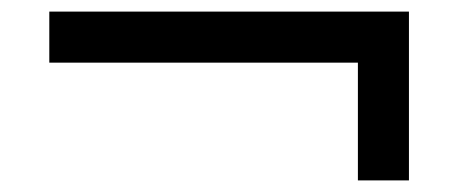

<svg xmlns="http://www.w3.org/2000/svg" viewBox="-20 -419 790 331"><path d="M685 -108H597V-311H65V-399H685Z"/></svg>

Font: STIX MathJax Main
Style: Bold
Weight: 700
Designer: MicroPress Inc., with final additions and corrections provided by Coen Hoffman, Elsevier (retired)
Version: Version 1.1.1